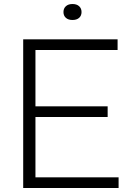

<svg xmlns="http://www.w3.org/2000/svg" viewBox="-20 -936 654 956"><path d="M95.5 0V-740H565.5V-687H156.5V-406.5H516V-353.5H156.5V-53H570.5V0ZM341 -836.5Q320 -836.5 308 -847.2Q296 -858 296 -876Q296 -894 308 -905Q320 -916 341 -916Q362 -916 374 -905Q386 -894 386 -876Q386 -858 374 -847.2Q362 -836.5 341 -836.5Z"/></svg>

Font: Encode Sans SemiExpanded SemiExpanded Light
Style: Regular
Weight: 300
Width: 6
Designer: Multiple Designers
Foundry: Impallari Type
Version: Version 3.000; ttfautohint (v1.8.3) -l 8 -r 50 -G 200 -x 14 